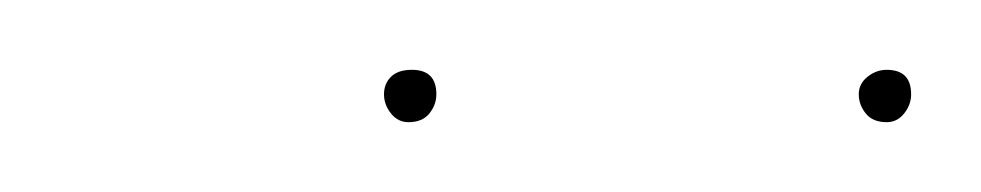

<svg xmlns="http://www.w3.org/2000/svg" viewBox="-20 -713 281 55"><path d="M90 -686Q90 -689 92 -691Q94 -693 98 -693Q105 -693 105 -686Q105 -683 103 -680.5Q101 -678 97 -678Q94 -678 92 -680.5Q90 -683 90 -686ZM226 -686Q226 -689 228.5 -691Q231 -693 234 -693Q241 -693 241 -686Q241 -683 239 -680.5Q237 -678 234 -678Q230 -678 228 -680.5Q226 -683 226 -686Z"/></svg>

Font: Fira Sans Condensed Four
Style: Italic
Weight: 100
Width: 3
Italic angle: -8°
Designer: bBox Type GmbH & Carrois Corporate GbR & Edenspiekermann AG
Foundry: bBox Type GmbH & Carrois Corporate GbR & Edenspiekermann AG
Version: Version 4.301